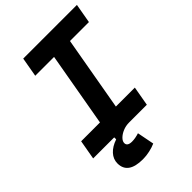

<svg xmlns="http://www.w3.org/2000/svg" viewBox="-260 -798 1109 1109"><g transform="rotate(-45 294.5 -243.0)"><path d="M228.5 207Q106.9 207 106.9 119.6Q106.9 85 131.6 57.9Q156.2 30.8 200.2 16.1V-8.3L302.7 -14.6L321.8 0Q294.4 0 270.8 10Q247.1 20 232.4 34.9Q217.8 49.8 217.8 64.5Q217.8 90.3 256.3 90.3Q269.5 90.3 284.4 87.6Q299.3 85 314 80.1L334.5 184.6Q313 194.3 284.2 200.7Q255.4 207 228.5 207ZM182.1 0 304.2 -693.4H434.1L312 0ZM28.3 0 49.3 -119.1H487.8L466.8 0ZM129.4 -574.2 150.4 -693.4H588.9L567.9 -574.2Z"/></g></svg>

Font: Cascadia Code PL
Style: Italic
Weight: 400
Italic angle: -10°
Monospace: yes
Designer: Aaron Bell
Foundry: Saja Typeworks
Version: Version 2404.023